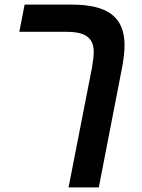

<svg xmlns="http://www.w3.org/2000/svg" viewBox="-20 -626 616 834"><path d="M293 -606Q410.2 -606 465.6 -563.2Q521 -520.5 521 -430.2Q521 -388.2 509.8 -330.1L409.2 188H277.8L379.9 -334Q387.2 -377 387.2 -400.9Q387.2 -445.3 359.6 -466.6Q332 -487.8 269 -487.8H64L86.9 -606Z"/></svg>

Font: Liberation Sans
Style: Bold Italic
Weight: 700
Italic angle: -12°
Designer: Steve Matteson
Foundry: Ascender Corporation
Version: Version 2.1.5